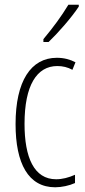

<svg xmlns="http://www.w3.org/2000/svg" viewBox="-20 -784 360 814"><path d="M314 -756V-764H270C239 -713 208 -671 164 -618V-606H186C225 -643 283 -709 314 -756ZM214 10C241 10 274 3 298 -8V-43C271 -31 244 -24 218 -24C124 -24 84 -117 84 -259C84 -422 136 -504 223 -504C246 -504 267 -499 287 -488L300 -520C277 -532 251 -539 221 -539C111 -539 46 -440 46 -258C46 -91 100 10 214 10Z"/></svg>

Font: Noto Sans Thai Looped ExtraCondensed ExtraLight
Style: Regular
Weight: 200
Width: 2
Designer: Sasikarn Vongin, Ben Mitchell
Foundry: The Fontpad Ltd
Version: Version 1.001